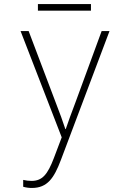

<svg xmlns="http://www.w3.org/2000/svg" viewBox="-20 -684 640 952"><path d="M168 -631H431V-664H168ZM138 248C215 248 248 199 282 109L523 -530H484L354 -176C332 -117 320 -86 306 -44H304C290 -86 279 -117 258 -171L122 -530H82L286 -3L247 100C216 181 190 213 136 213C122 213 108 211 95 208V242C109 246 123 248 138 248Z"/></svg>

Font: Noto Sans Mono ExtraLight
Style: Regular
Weight: 200
Designer: Monotype Design Team
Foundry: Monotype Imaging Inc.
Version: Version 2.014